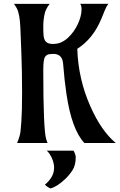

<svg xmlns="http://www.w3.org/2000/svg" viewBox="-20 -768 642 1031"><path d="M410.6 -747.6H561.5Q550.3 -731.4 542.5 -711.9L524.4 -667.5Q480 -560.1 395 -505.9Q400.4 -342.8 464.8 -198.2Q522.9 -65.9 601.6 0H433.1Q365.2 -72.3 336.9 -262.7Q326.2 -332.5 318.8 -426.8Q316.9 -451.7 304 -465.1Q291 -478.5 267.6 -478.5Q244.1 -478.5 234.9 -474.1Q225.6 -469.7 220.7 -460.9Q212.4 -445.8 212.4 -390.6Q212.4 -72.8 228 -20.5Q231 -10.7 235.4 0H71.8Q87.4 -37.1 90.1 -62Q92.8 -86.9 94.7 -115.2Q98.6 -172.9 98.6 -270Q98.6 -386.7 94.7 -483.9L89.4 -618.2Q86.4 -691.9 70.8 -722.2Q64.5 -734.4 55.2 -747.1H246.6Q227.1 -721.7 221.2 -699.7Q212.4 -664.1 212.4 -628.7Q212.4 -593.3 213.9 -577.6Q215.3 -562 220.7 -551.8Q231.9 -532.2 260.7 -532Q289.6 -531.7 308.8 -540.8Q328.1 -549.8 344.7 -564.9Q361.3 -580.1 375 -599.4Q388.7 -618.7 398.2 -639.2Q407.7 -659.7 412.8 -679.7Q418 -699.7 418 -718.5Q418 -737.3 410.6 -747.6ZM375 41Q386.7 62.5 386.7 75.7Q386.7 120.1 368.4 147.5Q350.1 174.8 330.1 193.4Q287.6 233.9 251.5 243.7Q235.4 237.8 221.2 223.6Q270.5 182.6 270.5 133.3Q270.5 94.7 245.1 56.6Q237.8 46.4 230.5 41Z"/></svg>

Font: Amarante
Style: Regular
Weight: 400
Designer: Karolina Lach
Foundry: Sorkin Type Co.
Version: Version 1.001